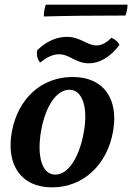

<svg xmlns="http://www.w3.org/2000/svg" viewBox="-20 -799 570 828"><path d="M169 -728C276 -731 394 -732 521 -732C527 -748 530 -765 530 -779H178C171 -765 169 -739 169 -728ZM363 -526C408 -526 453 -550 495 -605C488 -621 474 -630 461 -636C442 -618 421 -603 396 -603C355 -603 327 -640 269 -640C233 -640 187 -628 140 -582C137 -559 142 -543 153 -529C178 -549 205 -565 234 -565C281 -565 306 -526 363 -526ZM205 9C341 9 444 -91 468 -235C491 -371 429 -467 293 -467C159 -467 57 -374 31 -230C6 -93 67 9 205 9ZM218 -46C162 -46 137 -124 158 -239C177 -342 224 -412 279 -412C336 -412 361 -335 341 -227C320 -112 271 -46 218 -46Z"/></svg>

Font: Vollkorn Semibold
Style: Italic
Weight: 600
Italic angle: -11°
Designer: Friedrich Althausen
Foundry: Friedrich Althausen
Version: Version 4.015;PS 004.015;hotconv 1.0.88;makeotf.lib2.5.64775